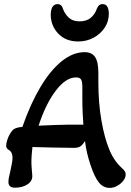

<svg xmlns="http://www.w3.org/2000/svg" viewBox="-20 -904 639 935"><path d="M361 -702Q300 -702 263.5 -740.5Q227 -779 227 -834Q228 -861 237 -872.5Q246 -884 260 -884Q281 -884 287 -860Q297 -834 316 -817Q335 -800 368 -800Q401 -800 421.5 -817Q442 -834 451 -860Q460 -884 479 -884Q496 -884 503 -871Q510 -858 510 -837Q510 -800 490 -769.5Q470 -739 436 -720.5Q402 -702 361 -702ZM514 11Q483 11 461.5 -15.5Q440 -42 420 -103Q410 -133 403.5 -161.5Q397 -190 394 -217Q381 -197 370.5 -190.5Q360 -184 340 -184Q291 -184 236 -185.5Q181 -187 138 -188Q136 -170 134.5 -151.5Q133 -133 133 -115Q133 -99 134.5 -83Q136 -67 137 -52Q140 -24 115 -7Q90 10 53 10Q21 10 21 -18Q21 -35 30 -69Q35 -92 38 -108.5Q41 -125 41 -135Q41 -163 24 -173Q10 -181 10 -194Q10 -206 15.5 -223Q21 -240 30 -254.5Q39 -269 47 -275Q54 -279 64 -282Q74 -285 89 -286Q128 -398 176.5 -479.5Q225 -561 280 -605.5Q335 -650 392 -650Q427 -650 443 -626.5Q459 -603 459 -548V-503Q459 -402 474 -317Q489 -232 511 -179Q533 -123 572 -87Q584 -77 588 -69.5Q592 -62 592 -54Q592 -39 580.5 -24Q569 -9 551 1Q533 11 514 11ZM168 -292Q217 -294 254 -295.5Q291 -297 316 -297H386Q384 -325 382.5 -356Q381 -387 381 -421V-479Q381 -508 374.5 -517.5Q368 -527 350 -527Q301 -527 252 -463Q203 -399 168 -292Z"/></svg>

Font: Akaya Telivigala
Style: Regular
Weight: 400
Designer: Vaishnavi Murthy Yerkadithaya, Juan Luis Blanco Aristondo
Version: Version 1.002; ttfautohint (v1.8.3)